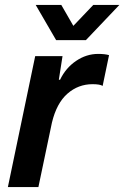

<svg xmlns="http://www.w3.org/2000/svg" viewBox="-20 -760 505 780"><path d="M123 -532H234L219 -436H224Q247 -484 289 -512.5Q331 -541 379 -541Q406 -541 423 -536L397 -411Q386 -418 356 -418Q298 -418 254 -379.5Q210 -341 191 -262L136 0H12ZM125 -740H229L278 -655L359 -740H465L329 -597H208Z"/></svg>

Font: Mona Sans SemiBold
Style: Italic
Weight: 600
Italic angle: -11.7°
Designer: Deni Anggara
Foundry: GitHub
Version: Version 2.000